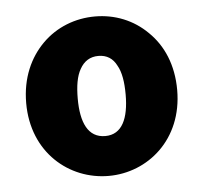

<svg xmlns="http://www.w3.org/2000/svg" viewBox="-38 -853 503 475"><g transform="rotate(-5 213.5 -615.0)"><path d="M344 -760C309 -795 263 -813 214 -813C165 -813 118 -795 83 -760C49 -726 26 -677 26 -614C26 -491 116 -417 214 -417C311 -417 401 -491 401 -614C401 -677 379 -726 344 -760ZM259 -687C269 -670 273 -645 273 -614C273 -555 256 -516 214 -516C171 -516 154 -555 154 -614C154 -645 158 -670 168 -687C178 -705 193 -715 214 -715C235 -715 250 -705 259 -687Z"/></g></svg>

Font: GenSenRounded2 TW H
Style: Regular
Weight: 900
Version: Version 2.100;PS 2.1;hotconv 16.6.51;makeotf.lib2.5.65220 DE